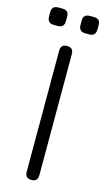

<svg xmlns="http://www.w3.org/2000/svg" viewBox="-126 -864 508 907"><g transform="rotate(15 128.0 -410.0)"><path d="M41 -735Q9 -735 9 -768V-789Q9 -820 41 -820H61Q92 -820 92 -789V-768Q92 -735 61 -735ZM195 -735Q163 -735 163 -768V-789Q163 -820 195 -820H215Q246 -820 246 -789V-768Q246 -735 215 -735ZM159 -31Q159 0 128 0Q97 0 97 -31V-624Q97 -655 128 -655Q159 -655 159 -624Z"/></g></svg>

Font: Jura Medium
Style: Regular
Weight: 500
Designer: Daniel Johnson, Alexei Vanyashin
Foundry: Daniel Johnson
Version: Version 5.103